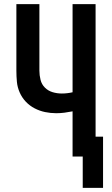

<svg xmlns="http://www.w3.org/2000/svg" viewBox="-20 -755 540 926"><path d="M379 151V0H330V-218Q310 -214 290.5 -211.5Q271 -209 251 -209Q224 -209 197.5 -214.5Q171 -220 147 -232.5Q123 -245 104.5 -264.5Q86 -284 75 -309Q64 -334 61.5 -360.5Q59 -387 59 -414V-735H170V-414Q170 -392 175.5 -370Q181 -348 196.5 -332.5Q212 -317 233.5 -310.5Q255 -304 278 -304Q291 -304 304 -305.5Q317 -307 330 -310V-735H441V-96H477V151Z"/></svg>

Font: Iosevka Algr
Style: Bold
Weight: 700
Monospace: yes
Designer: Belleve Invis
Foundry: Belleve Invis
Version: Version 26.0.2; ttfautohint (v1.8.3)